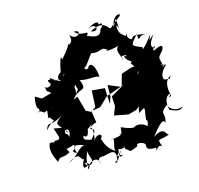

<svg xmlns="http://www.w3.org/2000/svg" viewBox="-152 -1055 1288 1244"><g transform="rotate(-20 492.5 -432.5)"><path d="M142 -413C175 -353 170 -416 97 -339C125 -405 124 -345 220 -400C158 -353 160 -370 225 -280C181 -300 258 -327 219 -249C216 -289 192 -270 205 -293C214 -329 183 -322 141 -337C160 -257 166 -254 118 -259C112 -218 145 -254 87 -257C50 -205 103 -115 94 -121C120 -162 126 -130 186 -157C173 -198 156 -174 227 -193C250 -157 176 -165 229 -136C224 -171 210 -206 295 -166C259 -176 226 -113 158 -92C200 -114 208 -121 234 -111C252 -81 251 -70 275 -103C234 -59 224 -11 265 -36C283 -120 271 -53 304 -154C277 -117 318 -66 301 -42C274 -22 263 -46 272 -28C221 -82 313 -50 263 -12C246 -22 346 -100 352 -17C322 -84 427 -48 380 -58C426 -59 487 -90 457 5C445 20 427 1 465 -3C465 5 473 -38 551 -104C540 -89 511 -82 480 -16C530 -24 495 -28 459 -27C496 -42 486 -62 489 -68C544 -45 543 -100 534 -67C518 -52 582 -19 533 -60C564 -23 548 -23 614 -44C602 -69 667 -58 667 -30C651 10 728 6 724 7C708 55 742 -23 764 15C748 -56 750 -23 832 -45C809 -44 824 -112 735 -63C769 -101 833 -168 834 -123C865 -184 811 -185 883 -230C879 -216 919 -163 976 -186C942 -138 857 -226 894 -185C876 -205 883 -296 933 -290C882 -243 899 -274 929 -274C928 -298 911 -380 972 -400C946 -368 966 -389 930 -387C896 -411 957 -368 903 -405C956 -375 874 -402 968 -477C899 -486 976 -504 943 -464C954 -518 924 -525 957 -554C991 -582 1003 -618 942 -595C891 -567 961 -657 930 -591C946 -615 880 -604 960 -691C885 -634 943 -686 935 -692C869 -621 850 -611 865 -633C796 -671 790 -663 857 -728C855 -648 853 -735 933 -701C819 -739 831 -720 815 -707C766 -731 821 -780 786 -740C748 -770 763 -786 764 -758C738 -792 751 -858 762 -800C761 -886 770 -879 731 -819C750 -907 818 -893 790 -874C749 -845 751 -852 712 -821C693 -821 690 -893 583 -845C650 -818 631 -904 566 -862C575 -871 654 -911 647 -869C688 -884 656 -837 647 -839C626 -768 561 -829 548 -825C587 -868 519 -826 479 -881C543 -881 482 -809 443 -874C460 -810 404 -808 423 -818C400 -811 438 -823 346 -737C350 -779 326 -727 310 -666C313 -661 258 -650 293 -608C208 -656 196 -656 231 -601C231 -602 228 -642 256 -630C301 -602 318 -654 329 -643C271 -616 272 -615 228 -654C235 -586 182 -594 179 -611C186 -558 176 -593 206 -558C112 -543 153 -537 97 -573C68 -473 106 -499 95 -478C70 -450 79 -497 120 -454C199 -484 201 -431 147 -487L132 -410ZM362 -459C357 -496 339 -462 330 -471C383 -513 344 -540 371 -555C369 -511 397 -540 338 -482C403 -530 431 -489 408 -574C464 -552 504 -569 536 -550C535 -655 497 -657 484 -624C520 -643 460 -606 463 -639C476 -633 521 -701 539 -712C599 -690 603 -736 645 -696C617 -697 646 -676 759 -707C699 -701 691 -678 715 -617C699 -576 737 -639 699 -624C777 -635 734 -600 731 -628C725 -580 789 -573 754 -565C784 -513 801 -492 768 -482C820 -525 808 -536 751 -536L678 -519L648 -439L566 -482L558 -404L539 -362L543 -469L458 -484L443 -376L408 -354L376 -374L356 -481ZM752 -363C744 -368 705 -289 697 -241C760 -277 737 -262 724 -185C743 -163 704 -143 728 -133C681 -190 642 -170 630 -165C617 -166 596 -172 553 -196C547 -181 548 -135 530 -161C552 -153 531 -139 467 -142C509 -156 452 -81 471 -61C387 -122 425 -199 387 -156C456 -194 389 -221 362 -168C378 -204 384 -260 366 -260C354 -236 431 -261 338 -176C386 -190 275 -184 309 -227C325 -198 335 -237 332 -216C379 -314 298 -212 388 -285C343 -240 391 -282 415 -279L410 -359L471 -363L537 -415L664 -448L567 -403L565 -337L538 -282L629 -256L687 -267L751 -316L778 -279L872 -349L762 -404Z"/></g></svg>

Font: Hussar Lance
Style: Italic
Weight: 700
Foundry: Cannot Into Space Fonts, PlusOne Fonts
Version: Version 2.27